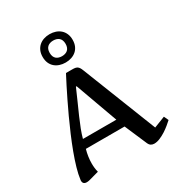

<svg xmlns="http://www.w3.org/2000/svg" viewBox="-222 -1118 1195 1279"><g transform="rotate(-30 375.0 -478.5)"><path d="M475.1 -186H177.2Q169.9 -160.2 166 -134Q162.1 -107.9 162.1 -82Q162.1 -64 164.1 -46.9Q166 -29.8 170.4 -14.2L94.2 6.8Q82.5 9.8 72.3 9.8Q42.5 9.8 42.5 -19Q42.5 -21.5 43 -22.9Q43.5 -24.4 43.5 -26.9Q47.9 -63.5 61.8 -111.6Q75.7 -159.7 95.7 -213.4Q115.7 -267.1 139.6 -323.2Q163.6 -379.4 188 -432.4Q212.4 -485.4 235.4 -532.2Q258.3 -579.1 276.1 -614.3Q293.9 -649.4 304.7 -669.7Q315.4 -689.9 315.4 -689.9H365.2Q377.4 -689.9 386.2 -688.2Q395 -686.5 401.6 -682.1Q408.2 -677.7 413.3 -669.9Q418.5 -662.1 423.3 -649.9L648.4 -78.1L734.4 -111.8L750.5 -77.1Q738.3 -65.9 719.7 -50.5Q701.2 -35.2 679.4 -21.2Q657.7 -7.3 634.5 2.4Q611.3 12.2 590.3 12.2Q576.7 12.2 565.9 5.9Q555.2 -0.5 548.3 -16.1ZM327.1 -578.1Q305.7 -528.3 285.4 -483.2Q265.1 -438 247.3 -397.5Q229.5 -356.9 215.6 -320.6Q201.7 -284.2 193.4 -252.9H450.2L332.5 -578.1ZM464.4 -859.9Q464.4 -833 455.6 -812.7Q446.8 -792.5 431.2 -778.8Q415.5 -765.1 394.5 -758.1Q373.5 -751 349.1 -751Q324.7 -751 303.7 -758.1Q282.7 -765.1 267.1 -778.8Q251.5 -792.5 242.7 -812.7Q233.9 -833 233.9 -859.9Q233.9 -886.2 242.7 -906.5Q251.5 -926.8 267.1 -940.7Q282.7 -954.6 303.7 -961.7Q324.7 -968.8 349.1 -968.8Q373.5 -968.8 394.5 -961.7Q415.5 -954.6 431.2 -940.7Q446.8 -926.8 455.6 -906.5Q464.4 -886.2 464.4 -859.9ZM410.2 -859.9Q410.2 -876 405.5 -887.5Q400.9 -898.9 392.6 -906Q384.3 -913.1 373 -916.5Q361.8 -919.9 349.1 -919.9Q336.4 -919.9 325.2 -916.5Q314 -913.1 305.7 -906Q297.4 -898.9 292.7 -887.5Q288.1 -876 288.1 -859.9Q288.1 -843.8 292.7 -832.3Q297.4 -820.8 305.7 -813.7Q314 -806.6 325.2 -803.2Q336.4 -799.8 349.1 -799.8Q361.8 -799.8 373 -803.2Q384.3 -806.6 392.6 -813.7Q400.9 -820.8 405.5 -832.3Q410.2 -843.8 410.2 -859.9Z"/></g></svg>

Font: Artifika
Style: Medium
Weight: 500
Designer: Yulya Zhdanova | Cyreal.org
Foundry: Yulya Zhdanova | Cyreal
Version: Version 1.000